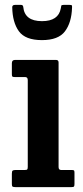

<svg xmlns="http://www.w3.org/2000/svg" viewBox="-20 -765 340 785"><path d="M82.5 -450H40Q32.5 -450 30.5 -452Q28.5 -454 28.5 -461.5V-506.5Q28.5 -520 41.5 -520H209Q219.5 -520 219.5 -509.5V-82Q219.5 -70 230 -70H272Q279.5 -70 282 -68.5Q284.5 -67 284.5 -59.5V-13Q284.5 -5 282.5 -2.5Q280.5 0 272 0H43Q34.5 0 31.5 -2Q28.5 -4 28.5 -12V-55Q28.5 -65 31.8 -67.5Q35 -70 44 -70H81.5Q89.5 -70 91.5 -72.5Q93.5 -75 93.5 -83V-437.5Q93.5 -450 82.5 -450ZM151.5 -601Q83.5 -601 57.2 -637.2Q31 -673.5 30 -735.5Q30 -745 41.5 -745H66Q74 -745 75 -737Q80.5 -678.5 151.5 -678.5Q219 -678.5 228.5 -730.5Q230 -737.5 230.5 -741.2Q231 -745 240 -745H264.5Q272.5 -745 273.8 -742.8Q275 -740.5 274.5 -733Q272.5 -672.5 245.5 -636.8Q218.5 -601 151.5 -601Z"/></svg>

Font: Besley* Narrow Semi
Style: Regular
Weight: 600
Width: 4
Designer: Owen Earl
Foundry: indestructible type*
Version: Version 3.000; ttfautohint (v1.8.3)